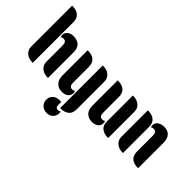

<svg xmlns="http://www.w3.org/2000/svg" viewBox="-117 -1247 2041 2041"><g transform="rotate(45 904.0 -226.5)"><path d="M45 -726H56Q108 -726 143.5 -698Q179 -670 179 -609V0H173Q150 0 127.5 -6Q105 -12 86.5 -25.5Q68 -39 56.5 -60.5Q45 -82 45 -114ZM273 -352Q273 -364 271.5 -375Q270 -386 265.5 -394.5Q261 -403 252.5 -408.5Q244 -414 229 -414Q221 -414 212.5 -411.5Q204 -409 197 -403Q193 -411 192 -418.5Q191 -426 191 -434Q191 -466 218 -487Q245 -508 283 -508Q343 -508 375 -477.5Q407 -447 407 -390V0Q384 0 360.5 -5.5Q337 -11 317.5 -24.5Q298 -38 285.5 -60.5Q273 -83 273 -118Z M631 -158Q631 -146 632.5 -135Q634 -124 638.5 -115.5Q643 -107 651.5 -101.5Q660 -96 675 -96Q683 -96 691.5 -98.5Q700 -101 707 -107Q711 -99 712 -91.5Q713 -84 713 -76Q713 -44 687 -22Q661 0 616 0Q562 0 529.5 -33.5Q497 -67 497 -130V-507H503Q563 -507 597 -478.5Q631 -450 631 -387ZM859 17Q859 79 823.5 106.5Q788 134 736 134H725V-507H731Q753 -507 776 -501Q799 -495 817.5 -481.5Q836 -468 847.5 -446Q859 -424 859 -393ZM557 177Q557 146 569 126.5Q581 107 598 96Q615 85 634 81.5Q653 78 667 78Q679 78 687 80V126Q687 147 697 157Q707 167 722 167Q740 167 754 155Q757 163 757.5 169.5Q758 176 758 184Q758 196 752.5 211.5Q747 227 735.5 240.5Q724 254 705.5 263.5Q687 273 661 273Q634 273 614.5 264Q595 255 582.5 241.5Q570 228 563.5 211Q557 194 557 177Z M1083 -158Q1083 -146 1084.5 -135Q1086 -124 1090.5 -115.5Q1095 -107 1103.5 -101.5Q1112 -96 1127 -96Q1135 -96 1143.5 -98.5Q1152 -101 1159 -107Q1163 -99 1164 -91.5Q1165 -84 1165 -76Q1165 -44 1139 -22Q1113 0 1068 0Q1014 0 981.5 -32Q949 -64 949 -130V-507H955Q1015 -507 1049 -478.5Q1083 -450 1083 -387ZM1311 -2H1300Q1248 -2 1212.5 -29.5Q1177 -57 1177 -119V-507H1183Q1205 -507 1228 -501Q1251 -495 1269.5 -481.5Q1288 -468 1299.5 -446Q1311 -424 1311 -393Z M1629 -352Q1629 -364 1627.5 -375Q1626 -386 1621.5 -394.5Q1617 -403 1608.5 -408.5Q1600 -414 1585 -414Q1577 -414 1568.5 -411.5Q1560 -409 1553 -403Q1549 -411 1548 -418.5Q1547 -426 1547 -434Q1547 -466 1576 -487Q1605 -508 1650 -508Q1704 -508 1733.5 -475.5Q1763 -443 1763 -380V0H1757Q1697 0 1663 -28.5Q1629 -57 1629 -120ZM1401 -508H1412Q1464 -508 1499.5 -480Q1535 -452 1535 -391V0H1529Q1506 0 1483.5 -6Q1461 -12 1442.5 -25.5Q1424 -39 1412.5 -60.5Q1401 -82 1401 -114Z"/></g></svg>

Font: Kenia
Style: Regular
Weight: 400
Designer: Julia Petretta
Foundry: Julia Petretta
Version: Version 1.001